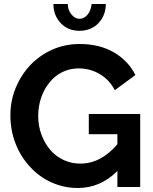

<svg xmlns="http://www.w3.org/2000/svg" viewBox="-20 -935 765 960"><path d="M319 -915H247Q247 -858 284 -819Q320 -781 378 -781Q406 -781 430.5 -791Q455 -801 472 -819Q509 -858 509 -915H438Q435 -883 418 -862Q401 -841 378 -841Q355 -841 337 -863Q319 -885 319 -915ZM681 0V-365H424V-264H567V-214Q485 -117 381 -117Q337 -117 298 -135Q259 -153 231 -186Q203 -219 187 -262.5Q171 -306 171 -355Q171 -403 185.5 -446Q200 -489 227 -522Q254 -556 291.5 -574.5Q329 -593 373 -593Q431 -593 479 -564.5Q527 -536 554 -484L657 -560Q620 -633 548 -674Q476 -715 378 -715Q306 -715 243 -687.5Q180 -660 132 -610Q85 -560 58.5 -495.5Q32 -431 32 -359Q32 -283 58 -216.5Q84 -150 131 -100Q177 -50 238.5 -22.5Q300 5 369 5Q482 5 567 -80V0Z"/></svg>

Font: RT Raleway Bold
Style: Regular
Weight: 400
Designer: Matt McInerney, Pablo Impallari, Rodrigo Fuenzalida — Edited by Milan Moffatt in April 2016
Foundry: Matt McInerney, Pablo Impallari, Rodrigo Fuenzalida — Edited by Milan Moffatt in April 2016
Version: Version 3.001